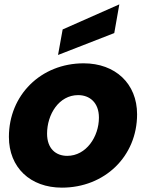

<svg xmlns="http://www.w3.org/2000/svg" viewBox="-20 -858 677 886"><path d="M265.6 7.9C462.5 7.9 612.6 -135.9 612.6 -330.7C612.6 -472.3 511.9 -565.8 366.2 -565.8C168.4 -565.8 21.1 -419 21.1 -226.2C21.1 -85 119.8 7.9 265.6 7.9ZM290.2 -138.8C237.3 -138.8 197.2 -172.5 197.2 -241.2C197.2 -329.8 251.8 -419.1 340.7 -419.1C393 -419.1 436.5 -385.4 436.5 -315.2C436.5 -227.6 378 -138.8 290.2 -138.8ZM269.1 -722.1 247.8 -604.3 507.3 -705.4 530.6 -837.8Z"/></svg>

Font: Poppins Devanagari Thin
Style: Italic
Weight: 100
Italic angle: -10°
Designer: Ninad Kale (Devanagari), Jonny Pinhorn (Latin)
Foundry: Indian Type Foundry
Version: 4.005